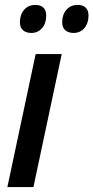

<svg xmlns="http://www.w3.org/2000/svg" viewBox="-20 -761 380 781"><path d="M125 -541H231L116 0H10ZM61 -671Q61 -701 78 -721Q95 -741 124 -741Q145 -741 156.5 -730Q168 -719 168 -698Q168 -666 151 -646.5Q134 -627 108 -627Q86 -627 73.5 -638Q61 -649 61 -671ZM233 -671Q233 -701 250 -721Q267 -741 296 -741Q317 -741 328.5 -730Q340 -719 340 -698Q340 -666 323 -646.5Q306 -627 280 -627Q258 -627 245.5 -638Q233 -649 233 -671Z"/></svg>

Font: Noto Sans UI NarrowMedium
Style: Italic
Weight: 500
Width: 4
Italic angle: -12°
Designer: Monotype Design Team
Foundry: Monotype Imaging Inc.
Version: Version 1.001